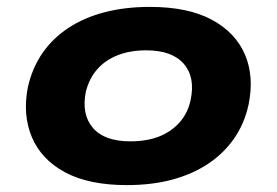

<svg xmlns="http://www.w3.org/2000/svg" viewBox="-20 -526 803 557"><path d="M348 11Q238 11 169 -26Q100 -63 72.5 -128Q45 -193 61 -274Q74 -330 103.5 -372.5Q133 -415 178.5 -445Q224 -475 283.5 -490.5Q343 -506 415 -506Q525 -506 594 -469Q663 -432 690.5 -368Q718 -304 701 -222Q689 -167 659 -124Q629 -81 584 -51Q539 -21 480 -5Q421 11 348 11ZM358 -116Q406 -116 441.5 -130Q477 -144 501 -171Q525 -198 533 -236Q547 -302 513 -341Q479 -380 404 -380Q358 -380 322 -366Q286 -352 262.5 -325.5Q239 -299 229 -260Q216 -194 249.5 -155Q283 -116 358 -116Z"/></svg>

Font: Nunito Sans 10pt Expanded ExtraBold
Style: Italic
Weight: 800
Width: 7
Italic angle: -9°
Designer: Vernon Adams
Foundry: Vernon Adams
Version: Version 3.101;gftools[0.9.27]